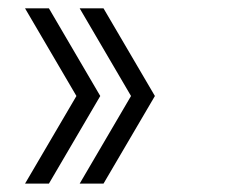

<svg xmlns="http://www.w3.org/2000/svg" viewBox="-20 -500 540 460"><path d="M228 -480 351.1 -270 228 -60.1H170.9L293.9 -270L170.9 -480ZM97.2 -480 220.2 -270 97.2 -60.1H40L163.1 -270L40 -480Z"/></svg>

Font: BIZ UDMincho
Style: Regular
Weight: 400
Monospace: yes
Designer: TypeBank Co., Ltd.
Foundry: Morisawa Inc.
Version: Version 1.06